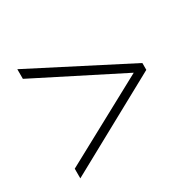

<svg xmlns="http://www.w3.org/2000/svg" viewBox="-104 -683 664 655"><g transform="rotate(-30 227.5 -356.0)"><path d="M37 -179V-141L417 -349V-376L37 -571V-533L375 -362Z"/></g></svg>

Font: Noto Sans Gujarati Condensed ExtraLight
Style: Regular
Weight: 200
Width: 3
Designer: Jelle Bosma - Monotype Design Team, Universal Thirst
Foundry: Monotype Imaging Inc.
Version: Version 2.106